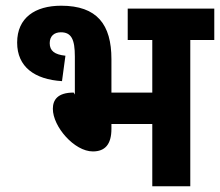

<svg xmlns="http://www.w3.org/2000/svg" viewBox="-20 -652 770 672"><path d="M194 -632C103 -632 40 -590 40 -503C40 -418 101 -374 197 -368L209 -457C171 -461 154 -474 154 -501C154 -525 169 -539 193 -539C230 -539 242 -514 242 -454V-321L238 -328C181 -328 165 -302 165 -271C165 -209 240 -122 305 -122C347 -122 370 -146 370 -201V-218H513V0H646V-512H730V-622H427V-512H513V-328H370V-445C370 -566 320 -632 194 -632Z"/></svg>

Font: Noto Sans Devanagari SemiCondensed
Style: Bold
Weight: 700
Width: 4
Designer: Jelle Bosma - Monotype Design Team
Foundry: Monotype Imaging Inc.
Version: Version 2.004